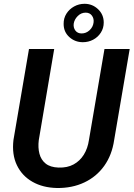

<svg xmlns="http://www.w3.org/2000/svg" viewBox="-20 -965 693 996"><path d="M522 -710.9H652.8L572.3 -239.3Q561 -161.1 520.8 -104.7Q480.5 -48.3 417.5 -18.6Q354.5 11.2 275.9 10.3Q202.1 8.8 148.2 -22Q94.2 -52.7 67.6 -108.2Q41 -163.6 49.8 -238.8L130.4 -710.9H261.2L181.2 -238.3Q176.3 -199.2 184.6 -167.5Q192.9 -135.7 216.8 -116.5Q240.7 -97.2 283.7 -95.7Q329.1 -94.2 361.8 -112.1Q394.5 -129.9 414.8 -162.6Q435.1 -195.3 441.4 -238.8ZM310.1 -840.8Q309.6 -870.6 324.7 -894.3Q339.8 -918 364.7 -931.6Q389.6 -945.3 418.5 -945.3Q459 -945.3 488.5 -917.5Q518.1 -889.6 518.1 -848.1Q518.1 -818.8 502.9 -795.4Q487.8 -772 463.1 -759Q438.5 -746.1 409.7 -746.1Q369.1 -746.1 339.6 -772.7Q310.1 -799.3 310.1 -840.8ZM362.3 -841.8Q359.9 -821.3 371.1 -806.4Q382.3 -791.5 403.3 -791.5Q426.8 -791.5 444.6 -808.1Q462.4 -824.7 465.3 -847.7Q468.3 -868.2 457 -883.8Q445.8 -899.4 424.3 -899.4Q400.9 -899.4 383.3 -881.8Q365.7 -864.3 362.3 -841.8Z"/></svg>

Font: Roboto SemiBold
Style: Italic
Weight: 600
Designer: Christian Robertson
Foundry: Google
Version: Version 3.009; 2024